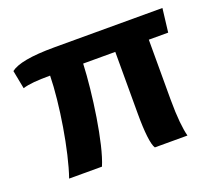

<svg xmlns="http://www.w3.org/2000/svg" viewBox="-93 -637 864 764"><g transform="rotate(-20 339.5 -255.5)"><path d="M566 -411H648L660 -511H203C102 -511 44 -499 17 -478L32 -400C58 -408 93 -411 148 -411C146 -295 115 -103 79 0H218C254 -83 283 -290 288 -411H424V-148C424 -73 430 -17 442 0H580C572 -31 566 -81 566 -158Z"/></g></svg>

Font: Chivo
Style: Bold
Weight: 700
Designer: Hector Gatti
Foundry: Omnibus-Type
Version: Version 1.003;PS 001.003;hotconv 1.0.70;makeotf.lib2.5.58329